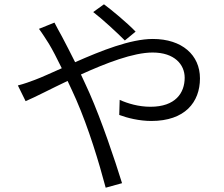

<svg xmlns="http://www.w3.org/2000/svg" viewBox="-20 -822 1040 892"><path d="M560 -634 610 -675C572 -715 496 -778 463 -802L413 -766C456 -733 521 -673 560 -634ZM233 -717 161 -688C176 -668 195 -638 207 -619C224 -591 244 -552 267 -505C219 -484 177 -464 142 -451C124 -444 91 -432 63 -425L99 -352C146 -372 216 -409 294 -446C307 -418 321 -389 334 -359C392 -226 440 -67 471 50L547 29C513 -81 452 -262 396 -389C383 -417 370 -447 356 -476C473 -529 599 -578 689 -578C791 -578 838 -522 838 -461C838 -390 795 -326 679 -326C624 -326 574 -341 536 -358L534 -288C571 -274 627 -260 683 -260C839 -260 909 -347 909 -458C909 -566 826 -641 690 -641C586 -641 449 -586 329 -533C307 -577 286 -618 268 -652C258 -670 241 -701 233 -717Z"/></svg>

Font: Source Han Sans JP Normal
Style: Regular
Weight: 350
Designer: Ryoko NISHIZUKA 西塚涼子 (kana, bopomofo & ideographs); Paul D. Hunt (Latin, Greek & Cyrillic); Sandoll Communications 산돌커뮤니
Foundry: Adobe
Version: Version 2.002;hotconv 1.0.116;makeotfexe 2.5.65601